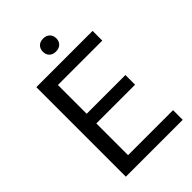

<svg xmlns="http://www.w3.org/2000/svg" viewBox="-255 -978 1078 1078"><g transform="rotate(-45 284.0 -438.5)"><path d="M176.8 -76.7V-328.6H484.4V-405.3H176.8V-633.8H529.3V-710.9H82.5V0H534.2V-76.7ZM249 -825.2C249 -796.4 267.1 -773.9 302.2 -773.9C336.9 -773.9 356 -796.4 356 -825.2C356 -854 336.9 -877 302.2 -877C267.1 -877 249 -854 249 -825.2Z"/></g></svg>

Font: Vazirmatn
Style: Regular
Weight: 400
Designer: Saber Rastikerdar
Foundry: Saber Rastikerdar
Version: Version 33.003